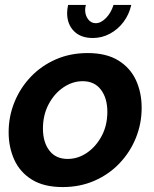

<svg xmlns="http://www.w3.org/2000/svg" viewBox="-20 -748 626 778"><path d="M234 10Q158 10 109.5 -20Q61 -50 38 -100.5Q15 -151 15 -212Q15 -276 38.5 -334Q62 -392 105 -437Q148 -482 206.5 -507.5Q265 -533 335 -533Q411 -533 459.5 -503Q508 -473 531 -423Q554 -373 554 -311Q554 -247 530.5 -189Q507 -131 464 -86Q421 -41 362.5 -15.5Q304 10 234 10ZM254 -104Q296 -104 332.5 -129Q369 -154 392 -197Q415 -240 415 -295Q415 -350 389 -384.5Q363 -419 315 -419Q274 -419 237 -394Q200 -369 177 -325.5Q154 -282 154 -227Q154 -172 180 -138Q206 -104 254 -104ZM368 -654Q389 -654 409.5 -675Q430 -696 440 -728H512Q503 -689 480.5 -659Q458 -629 425.5 -611.5Q393 -594 356 -594Q307 -594 279.5 -622Q252 -650 252 -695Q252 -710 256 -728H328Q325 -716 325 -708Q325 -686 337 -670Q349 -654 368 -654Z"/></svg>

Font: Raleway
Style: Bold Italic
Weight: 700
Italic angle: -12°
Designer: Matt McInerney, Pablo Impallari, Rodrigo Fuenzalida
Foundry: Matt McInerney, Pablo Impallari, Rodrigo Fuenzalida
Version: Version 4.101;RELEASE